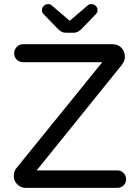

<svg xmlns="http://www.w3.org/2000/svg" viewBox="-20 -913 678 933"><path d="M549.8 0H105Q81.1 0 64 -17.1Q46.9 -34.2 46.9 -58.1Q46.9 -80.1 59.1 -95.2L477.1 -610.8H91.8Q73.7 -610.8 61.3 -623.3Q48.8 -635.7 48.8 -653.8Q48.8 -671.9 61.5 -685.1Q74.2 -698.2 91.8 -698.2H525.9Q553.2 -698.2 570.1 -680.7Q586.9 -663.1 586.9 -636.2Q586.9 -616.7 570.8 -596.2L158.2 -85H549.8Q567.9 -85 580.3 -72.5Q592.8 -60.1 592.8 -42Q592.8 -23.9 580.3 -12Q567.9 0 549.8 0ZM445.8 -844.2 377.9 -773.9Q359.4 -753.9 337.9 -753.9H299.8Q278.3 -753.9 259.8 -773.9L191.9 -844.2Q184.1 -852.1 184.1 -862.8Q183.1 -874.5 192.1 -883.8Q201.2 -893.1 213.9 -893.1Q225.1 -893.1 231.9 -886.2L318.8 -812L405.8 -886.2Q412.6 -893.1 423.8 -893.1Q436.5 -893.1 445.8 -883.8Q455.1 -874.5 454.1 -862.8Q454.1 -852.5 445.8 -844.2Z"/></svg>

Font: Aka-Acid-Varela
Style: Regular
Weight: 400
Designer: Joe Prince, Avraham Cornfeld, Cyberella
Foundry: Joe Prince, Avraham Cornfeld, Cyberella
Version: Version 2.000; ttfautohint (v1.5.33-1714) -l 8 -r 50 -G 200 